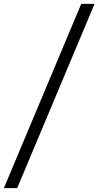

<svg xmlns="http://www.w3.org/2000/svg" viewBox="-30 -778 510 995"><path d="M59 197 460 -758H391L-10 197Z"/></svg>

Font: UULA Sans
Style: Regular
Weight: 400
Designer: Mohamed Gaber, Laura Garcia Mut
Foundry: Kief Type Foundry
Version: Version 3.006;hotconv 1.0.109;makeotfexe 2.5.65596